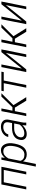

<svg xmlns="http://www.w3.org/2000/svg" viewBox="1629 -2207 781 4079"><g transform="rotate(-90 2019.5 -167.5)"><path d="M410.6 0H353.5L448.7 -478H187L91.8 0H35.2L140.6 -528.3H516.1Z M1005.9 -239.7Q980 -110.8 924.3 -50.3Q868.7 10.3 777.3 10.3Q727.1 10.3 689.5 -10Q651.9 -30.3 630.9 -67.9L576.7 203.1H520L666 -528.3H713.9L706.1 -456.1L707 -455.1Q737.8 -495.1 777.8 -516.6Q817.9 -538.1 867.7 -538.1Q952.6 -538.1 992.9 -457Q1033.2 -376 1007.8 -250ZM951.2 -250Q972.7 -357.9 945.6 -422.6Q918.5 -487.3 844.7 -487.3Q794.9 -487.3 757.8 -457.8Q720.7 -428.2 693.4 -379.9L642.1 -125.5Q654.3 -84.5 686.8 -61.8Q719.2 -39.1 773.9 -39.1Q841.3 -39.1 885.7 -91.8Q930.2 -144.5 949.2 -239.7Z M1395 0Q1396 -37.6 1396.7 -51Q1397.5 -64.5 1401.4 -82L1399.9 -82.5Q1365.7 -42.5 1316.4 -16.4Q1267.1 9.8 1210 9.8Q1141.1 9.8 1107.9 -31Q1074.7 -71.8 1088.9 -140.6Q1104.5 -220.2 1169.2 -261Q1233.9 -301.8 1337.9 -301.8H1444.8L1458 -367.2Q1470.2 -428.7 1444.3 -458.5Q1418.5 -488.3 1356 -488.3Q1302.2 -488.3 1258.1 -457.5Q1213.9 -426.8 1205.1 -382.3L1148.9 -382.8Q1162.1 -449.7 1222.7 -493.9Q1283.2 -538.1 1368.2 -538.1Q1446.3 -538.1 1488.8 -493.7Q1531.2 -449.2 1514.6 -366.2L1462.9 -106.4Q1456.5 -76.7 1454.3 -51.8Q1452.1 -26.9 1454.1 0ZM1227.1 -41.5Q1281.7 -41.5 1333.3 -70.8Q1384.8 -100.1 1414.1 -146L1436 -256.8H1327.6Q1258.3 -256.8 1206.3 -222.9Q1154.3 -189 1144.5 -138.7Q1134.8 -92.3 1156 -66.9Q1177.2 -41.5 1227.1 -41.5Z M1772 -242.2H1697.8L1649.4 0H1592.3L1697.8 -528.3H1754.9L1708 -293.9H1781.2L2007.3 -528.3H2078.1L1825.2 -272.5L1994.6 0H1919.9Z M2526.4 -478.5H2348.1L2252.9 0H2196.3L2291.5 -478.5H2120.6L2130.4 -528.3H2536.1Z M2952.1 -528.3H3009.3L2903.8 0H2846.7L2932.6 -429.7L2931.2 -430.2L2584.5 0H2528.3L2633.8 -528.3H2689.9L2603.5 -97.2L2605 -96.7Z M3236.3 -242.2H3162.1L3113.8 0H3056.6L3162.1 -528.3H3219.2L3172.4 -293.9H3245.6L3471.7 -528.3H3542.5L3289.6 -272.5L3459 0H3384.3Z M3969.2 -528.3H4026.4L3920.9 0H3863.8L3949.7 -429.7L3948.2 -430.2L3601.6 0H3545.4L3650.9 -528.3H3707L3620.6 -97.2L3622.1 -96.7Z"/></g></svg>

Font: Franko
Style: Light Italic
Weight: 300
Designer: Google
Version: Version 1.200310; 2013